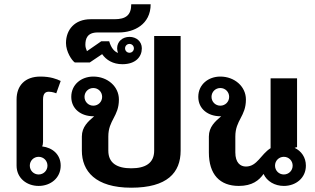

<svg xmlns="http://www.w3.org/2000/svg" viewBox="-20 -870 1490 907"><path d="M162.5 -129.2C185.8 -129.2 204.2 -110.8 204.2 -87.5C204.2 -64.2 185.8 -45.8 162.5 -45.8C139.2 -45.8 120.8 -64.2 120.8 -87.5C120.8 -110.8 139.2 -129.2 162.5 -129.2ZM266.7 -487.5C248.3 -496.7 218.3 -508.3 170.8 -508.3C97.5 -508.3 58.3 -465 58.3 -400V-87.5C58.3 -29.2 105.8 8.3 162.5 8.3C219.2 8.3 266.7 -29.2 266.7 -87.5C266.7 -140 228.3 -172.5 179.2 -178.3C181.7 -183.3 183.3 -190 183.3 -200V-400C183.3 -430.8 196.7 -436.7 210.8 -436.7C228.3 -436.7 245.8 -429.2 245.8 -429.2Z M420.8 -370.8C397.5 -370.8 379.2 -389.2 379.2 -412.5C379.2 -435.8 397.5 -454.2 420.8 -454.2C444.2 -454.2 462.5 -435.8 462.5 -412.5C462.5 -389.2 444.2 -370.8 420.8 -370.8ZM420.8 -320.8H425C396.7 -296.7 366.7 -270.8 366.7 -225V-158.3C366.7 -62.5 430 16.7 600 16.7C770 16.7 833.3 -54.2 833.3 -158.3V-700H708.3V-158.3C708.3 -99.2 666.7 -75 600 -75C533.3 -75 491.7 -99.2 491.7 -158.3V-225C491.7 -303.3 541.7 -319.2 541.7 -400C541.7 -461.7 487.5 -508.3 420.8 -508.3C364.2 -508.3 316.7 -470.8 316.7 -412.5C316.7 -354.2 364.2 -320.8 420.8 -320.8Z M591.7 -662.5C603.3 -662.5 612.5 -653.3 612.5 -641.7C612.5 -630 603.3 -620.8 591.7 -620.8C580 -620.8 570.8 -630 570.8 -641.7C570.8 -653.3 580 -662.5 591.7 -662.5ZM541.7 -716.7C612.5 -716.7 691.7 -754.2 691.7 -850H600C600 -798.3 574.2 -779.2 520.8 -779.2H408.3C332.5 -779.2 291.7 -729.2 291.7 -666.7C291.7 -625.8 319.2 -584.2 333.3 -575H404.2L462.5 -614.2C481.7 -586.7 513.3 -566.7 558.3 -566.7C620.8 -566.7 650 -601.7 650 -641.7C650 -674.2 624.2 -695.8 591.7 -695.8C559.2 -695.8 533.3 -674.2 533.3 -641.7C533.3 -633.3 535 -626.7 537.5 -620C521.7 -625.8 505.8 -640.8 495.8 -675H458.3L390.8 -628.3C386.7 -637.5 383.3 -647.5 383.3 -658.3C383.3 -686.7 391.7 -716.7 441.7 -716.7Z M1320.8 -129.2C1344.2 -129.2 1362.5 -110.8 1362.5 -87.5C1362.5 -64.2 1344.2 -45.8 1320.8 -45.8C1297.5 -45.8 1279.2 -64.2 1279.2 -87.5C1279.2 -110.8 1297.5 -129.2 1320.8 -129.2ZM1020.8 -370.8C997.5 -370.8 979.2 -389.2 979.2 -412.5C979.2 -435.8 997.5 -454.2 1020.8 -454.2C1044.2 -454.2 1062.5 -435.8 1062.5 -412.5C1062.5 -389.2 1044.2 -370.8 1020.8 -370.8ZM1020.8 -320.8H1025C996.7 -296.7 966.7 -270.8 966.7 -225V-150C966.7 -45.8 1018.3 8.3 1108.3 8.3C1171.7 8.3 1204.2 -18.3 1225 -48.3C1240.8 -13.3 1278.3 8.3 1320.8 8.3C1377.5 8.3 1425 -29.2 1425 -87.5C1425 -126.7 1403.3 -156.7 1371.7 -171.7L1383.3 -175V-500H1258.3V-170C1211.7 -140.8 1195 -83.3 1141.7 -83.3C1115 -83.3 1091.7 -101.7 1091.7 -150V-225C1091.7 -303.3 1141.7 -319.2 1141.7 -400C1141.7 -461.7 1087.5 -508.3 1020.8 -508.3C964.2 -508.3 916.7 -470.8 916.7 -412.5C916.7 -354.2 964.2 -320.8 1020.8 -320.8Z"/></svg>

Font: BoonHome
Style: Bold
Weight: 700
Designer: Sungsit Sawaiwan
Foundry: Sungsit Sawaiwan
Version: Version 0.2